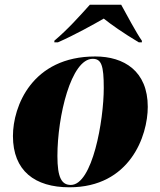

<svg xmlns="http://www.w3.org/2000/svg" viewBox="-20 -786 682 816"><path d="M211 -613V-606H226C299 -638 381 -684 421 -707C452 -682 503 -646 570 -606H583V-613C560 -645 516 -728 495 -766H362C319 -718 267 -660 211 -613ZM275 10C532 10 608 -208 608 -332C608 -484 507 -546 385 -546C116 -546 35 -334 35 -208C35 -60 128 10 275 10ZM281 0C242 0 224 -31 224 -123C224 -292 282 -536 374 -536C411 -536 421 -508 421 -412C421 -274 373 0 281 0Z"/></svg>

Font: Noto Serif Display Black
Style: Italic
Weight: 900
Italic angle: -12°
Designer: Monotype Design Team
Foundry: Monotype Imaging Inc.
Version: Version 2.009